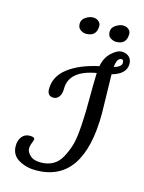

<svg xmlns="http://www.w3.org/2000/svg" viewBox="-115 -803 668 892"><g transform="rotate(15 219.5 -357.5)"><path d="M371 -502 375 -316Q375 20 145 20Q100 20 63.5 -1Q27 -22 27 -66Q27 -93 41 -110.5Q55 -128 78.5 -128Q102 -128 102 -117Q102 -112 96 -97.5Q90 -83 90 -68.5Q90 -54 107 -37.5Q124 -21 158 -21Q192 -21 217 -35Q242 -49 257 -76.5Q272 -104 281.5 -133Q291 -162 295 -206Q301 -271 301 -353.5Q301 -436 303 -490Q175 -468 175 -380Q175 -355 164.5 -341Q154 -327 138 -327Q108 -327 108 -361Q108 -422 161.5 -463Q215 -504 307 -524Q314 -565 341 -590.5Q368 -616 390 -616Q412 -616 425.5 -603.5Q439 -591 439 -570Q439 -521 371 -502ZM398 -582Q376 -582 372 -537Q408 -548 408 -566Q408 -582 398 -582ZM258 -704Q258 -653 207 -653Q194 -653 180.5 -662Q167 -671 167 -691Q167 -711 185.5 -723Q204 -735 220 -735Q236 -735 247 -726Q258 -717 258 -704ZM402 -704Q402 -653 352 -653Q338 -653 324.5 -662Q311 -671 311 -691Q311 -711 330 -723Q349 -735 365 -735Q381 -735 391.5 -726Q402 -717 402 -704Z"/></g></svg>

Font: Cookie
Style: Regular
Weight: 400
Designer: Ania Kruk
Foundry: Ania Kruk
Version: Version 1.004